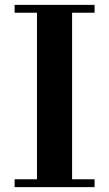

<svg xmlns="http://www.w3.org/2000/svg" viewBox="-20 -768 448 788"><path d="M40 0V-32.2H131.8V-715.8H40V-748H368.2V-715.8H275.9V-32.2H368.2V0Z"/></svg>

Font: Fin Serif Display
Style: Italic
Weight: 400
Designer: J. Blake Harris
Version: Version 1.006;FEAKit 1.0